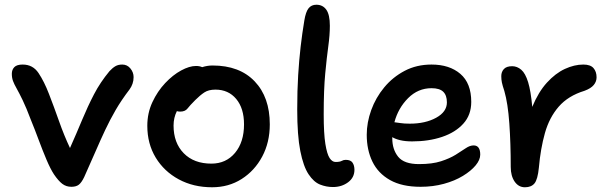

<svg xmlns="http://www.w3.org/2000/svg" viewBox="-20 -780 2574 812"><path d="M282 10Q260 10 243.5 -2.5Q227 -15 208 -43Q193 -66 176.5 -105Q160 -144 143.5 -188.5Q127 -233 111 -272Q91 -325 76 -356Q61 -387 50.5 -405.5Q40 -424 35 -437.5Q30 -451 30 -468Q30 -485 40.5 -496Q51 -507 76 -507Q119 -507 143 -471Q167 -435 187 -383Q208 -329 229.5 -268Q251 -207 276 -154Q304 -217 327.5 -273.5Q351 -330 377.5 -381Q404 -432 443 -479Q456 -493 468 -500Q480 -507 497 -507Q518 -507 531.5 -490.5Q545 -474 545 -454Q545 -439 540.5 -426Q536 -413 528 -402Q493 -356 469 -314.5Q445 -273 425 -230.5Q405 -188 384 -139.5Q363 -91 336 -31Q325 -8 313.5 1Q302 10 282 10Z M877 12Q798 12 736 -21.5Q674 -55 638.5 -113.5Q603 -172 603 -248Q603 -302 624.5 -348Q646 -394 678.5 -428.5Q711 -463 746 -482Q781 -501 809 -501Q824 -501 835 -496Q857 -503 879 -503Q993 -503 1057 -436Q1121 -369 1121 -254Q1121 -178 1089 -118Q1057 -58 1002 -23Q947 12 877 12ZM714 -249Q714 -176 757 -132Q800 -88 874 -88Q936 -88 974 -133.5Q1012 -179 1012 -254Q1012 -322 979 -361.5Q946 -401 891 -401Q862 -401 844 -389Q826 -377 806 -357Q783 -334 773 -321Q763 -308 742 -308Q734 -308 728 -310Q714 -282 714 -249Z M1388 11Q1360 11 1333.5 0.5Q1307 -10 1285 -43Q1263 -76 1250 -141.5Q1237 -207 1237 -317Q1237 -398 1241 -462.5Q1245 -527 1251.5 -583Q1258 -639 1267 -693Q1273 -730 1285 -745Q1297 -760 1318 -760Q1345 -760 1360 -739Q1375 -718 1375 -671Q1375 -632 1368.5 -585Q1362 -538 1355.5 -469.5Q1349 -401 1349 -297Q1349 -215 1356 -171.5Q1363 -128 1374 -111.5Q1385 -95 1399 -95Q1417 -95 1425 -99.5Q1433 -104 1442 -104Q1463 -104 1471 -92Q1479 -80 1479 -62Q1479 -29 1452 -9Q1425 11 1388 11Z M1759 10Q1680 10 1629.5 -18.5Q1579 -47 1555 -96.5Q1531 -146 1531 -210Q1531 -262 1550 -314.5Q1569 -367 1605 -410.5Q1641 -454 1691.5 -480.5Q1742 -507 1805 -507Q1881 -507 1927 -467.5Q1973 -428 1973 -349Q1973 -294 1939.5 -257Q1906 -220 1849.5 -201Q1793 -182 1723 -182Q1694 -182 1673 -187Q1652 -192 1639 -200V-195Q1639 -148 1664 -117Q1689 -86 1752 -86Q1808 -86 1845 -98Q1882 -110 1907 -125.5Q1932 -141 1949.5 -153Q1967 -165 1983 -165Q2011 -165 2011 -126Q2011 -104 1991.5 -80.5Q1972 -57 1937.5 -36Q1903 -15 1857 -2.5Q1811 10 1759 10ZM1805 -407Q1748 -407 1706 -365Q1664 -323 1648 -263Q1658 -262 1673.5 -259.5Q1689 -257 1713 -257Q1779 -257 1824.5 -282Q1870 -307 1870 -347Q1870 -377 1854.5 -392Q1839 -407 1805 -407Z M2200 12Q2173 12 2156.5 -12Q2140 -36 2140 -74Q2140 -174 2134 -258.5Q2128 -343 2113 -395Q2105 -419 2102.5 -431.5Q2100 -444 2100 -458Q2100 -476 2111 -488Q2122 -500 2146 -500Q2167 -500 2184.5 -485Q2202 -470 2213.5 -432.5Q2225 -395 2231 -328Q2257 -391 2293 -430.5Q2329 -470 2369 -488.5Q2409 -507 2447 -507Q2477 -507 2490 -492Q2503 -477 2503 -453Q2503 -435 2491 -420.5Q2479 -406 2452 -396Q2383 -375 2343 -329Q2303 -283 2284.5 -217Q2266 -151 2259 -71Q2254 -21 2240.5 -4.5Q2227 12 2200 12Z"/></svg>

Font: Shantell Sans Normal
Style: Regular
Weight: 500
Designer: Stephen Nixon, Anya Danilova, Shantell Martin
Foundry: Arrow Type
Version: Version 1.009;[a7da0bfa3]